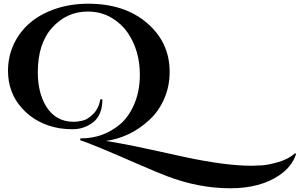

<svg xmlns="http://www.w3.org/2000/svg" viewBox="-20 -739 1610 1031"><path d="M1480 202Q1377 272 1217 272Q1047 272 877 207Q827 188 730 146Q474 34 411 14V4H413Q414 4 415 4Q534 4 624 -71Q669 -109 698 -173Q731 -246 731 -338Q731 -467 666 -563Q632 -612 580 -643Q523 -677 451 -677Q339 -677 261 -591.5Q183 -506 183 -351Q183 -244 226 -171Q277 -85 376 -85Q397 -85 424.5 -91.5Q452 -98 481.5 -128Q511 -158 519 -206L530 -205Q529 -121 481 -83Q432 -45 370 -45Q338 -45 301 -50Q178 -71 100.5 -155Q23 -239 23 -359Q23 -435 54 -502Q119 -639 282 -693Q361 -719 454 -719Q649 -719 770 -615Q891 -511 891 -353Q891 -275 861.5 -208Q832 -141 783 -96Q683 -2 549 18Q637 31 776.5 61.5Q916 92 971 104Q1191 151 1330 151Q1347 151 1384 149Q1421 147 1475.5 131Q1530 115 1564 84L1570 88Q1547 157 1480 202Z"/></svg>

Font: Cinzel Decorative
Style: Bold
Weight: 700
Version: Version 1.002;PS 001.002;hotconv 1.0.56;makeotf.lib2.0.21325